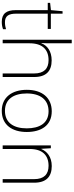

<svg xmlns="http://www.w3.org/2000/svg" viewBox="632 -1432 810 2113"><g transform="rotate(90 1036.5 -375.0)"><path d="M223 -25C154 -25 130 -68 130 -146V-496H298V-530H130V-659H103L91 -531L11 -522V-496H91V-143C91 -43 128 10 220 10C254 10 279 4 301 -4V-37C280 -30 254 -25 223 -25Z M456 -504V-760H417V0H456V-297C456 -437 525 -505 641 -505C735 -505 788 -455 788 -345V0H827V-347C827 -479 761 -539 644 -539C540 -539 479 -488 456 -426H453C454 -454 456 -475 456 -504Z M1432 -265C1432 -423 1361 -540 1204 -540C1056 -540 968 -435 968 -265C968 -104 1049 10 1199 10C1355 10 1432 -105 1432 -265ZM1008 -265C1008 -415 1077 -505 1204 -505C1339 -505 1392 -401 1392 -265C1392 -124 1333 -25 1199 -25C1070 -25 1008 -122 1008 -265Z M1807 -540C1704 -540 1645 -486 1620 -426H1617L1611 -530H1580V0H1619V-297C1619 -437 1688 -505 1804 -505C1898 -505 1951 -455 1951 -345V0H1990V-347C1990 -479 1924 -540 1807 -540Z"/></g></svg>

Font: Noto Sans Telugu ExtraLight
Style: Regular
Weight: 200
Designer: Jelle Bosma - Monotype Design Team
Foundry: Monotype Imaging Inc.
Version: Version 2.005